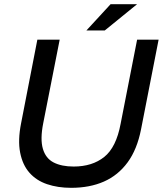

<svg xmlns="http://www.w3.org/2000/svg" viewBox="-20 -890 780 920"><path d="M321 10Q257 10 205.5 -7.5Q154 -25 121 -62.5Q88 -100 76.5 -159Q65 -218 81 -299L159 -700H266L187 -299Q172 -223 185.5 -177Q199 -131 237 -111.5Q275 -92 333 -92Q422 -92 479.5 -138Q537 -184 558 -297L637 -700H740L656 -271Q637 -174 591.5 -112Q546 -50 478 -20Q410 10 321 10ZM394 -744 510 -870H637L482 -744Z"/></svg>

Font: REM
Style: Italic
Weight: 400
Italic angle: -11°
Designer: Octavio Pardo
Foundry: Ashler Design
Version: Version 1.005;gftools[0.9.28]